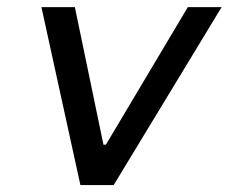

<svg xmlns="http://www.w3.org/2000/svg" viewBox="-20 -534 660 554"><path d="M99.5 -513.5 212 0H308L619.5 -513.5H522L285.5 -116.5H278.5L196 -513.5Z"/></svg>

Font: Monaspace Neon
Style: Italic
Weight: 400
Italic angle: -11°
Designer: Riley Cran & the Lettermatic Team
Foundry: Lettermatic
Version: Version 1.200 (Monaspace Neon)